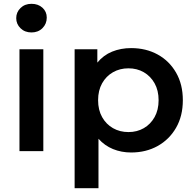

<svg xmlns="http://www.w3.org/2000/svg" viewBox="-20 -792 1015 1006"><path d="M82 0V-534H207V0ZM145 -622Q110 -622 87.5 -644Q65 -666 65 -697Q65 -728 87.5 -750Q110 -772 145 -772Q180 -772 202.5 -751.5Q225 -731 225 -700Q225 -667 202.5 -644.5Q180 -622 145 -622Z M667 7Q616 7 572 -11Q528 -29 496 -65V194H371V-534H490V-464Q522 -503 567.5 -521.5Q613 -540 667 -540Q745 -540 806 -506.5Q867 -473 902.5 -411.5Q938 -350 938 -267Q938 -184 902.5 -122.5Q867 -61 806 -27Q745 7 667 7ZM653 -100Q698 -100 733.5 -120.5Q769 -141 790 -178.5Q811 -216 811 -267Q811 -318 790 -355.5Q769 -393 733.5 -413.5Q698 -434 653 -434Q608 -434 572 -413.5Q536 -393 515 -355.5Q494 -318 494 -267Q494 -216 515 -178.5Q536 -141 572 -120.5Q608 -100 653 -100Z"/></svg>

Font: Montserrat SemiBold
Style: Regular
Weight: 600
Designer: Julieta Ulanovsky
Foundry: Julieta Ulanovsky
Version: Version 9.000; ttfautohint (v1.8.4.7-5d5b)